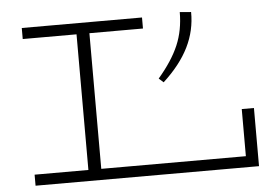

<svg xmlns="http://www.w3.org/2000/svg" viewBox="-50 -764 1209 832"><g transform="rotate(-5 554.5 -347.5)"><path d="M1044 -253V0H72V-48H306V-638H72V-686H595V-638H362V-48H991V-253ZM809 -691Q810 -611 774.5 -539Q739 -467 664 -398L644 -416Q705 -487 732.5 -551.5Q760 -616 760 -695Z"/></g></svg>

Font: BioRhyme Expanded Light
Style: Regular
Weight: 300
Width: 7
Designer: Aoife Mooney
Foundry: Aoife Mooney Type
Version: Version 1.001